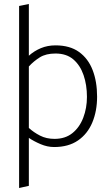

<svg xmlns="http://www.w3.org/2000/svg" viewBox="-20 -726 548 965"><path d="M259 -498Q331 -498 377 -465Q423 -432 445.5 -374Q468 -316 468 -240Q468 -168 444 -110.5Q420 -53 372 -20Q324 13 252 13Q218 13 184 -1.5Q150 -16 125 -33V208L76 219V-696L125 -706V-446Q152 -470 185.5 -484Q219 -498 259 -498ZM254 -28Q308 -28 344 -57Q380 -86 398.5 -134.5Q417 -183 417 -239Q417 -299 400 -348.5Q383 -398 348.5 -427.5Q314 -457 259 -457Q211 -457 180.5 -438Q150 -419 125 -392V-83Q149 -61 181 -44.5Q213 -28 254 -28Z"/></svg>

Font: Catamaran Thin
Style: Regular
Weight: 100
Designer: Pria Ravichandran
Version: Version 2.000